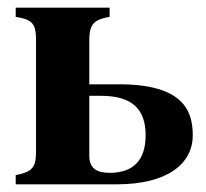

<svg xmlns="http://www.w3.org/2000/svg" viewBox="-20 -481 538 501"><path d="M213 -231H243C323 -231 360 -198 360 -128C360 -60 325 -30 266 -30C232 -30 213 -42 213 -75ZM213 -376C213 -419 226 -430 266 -437V-461H21V-437C65 -430 74 -419 74 -376V-87C74 -45 66 -33 21 -24V0H284C419 0 483 -55 483 -128C483 -191 459 -261 291 -261H213Z"/></svg>

Font: XITS Math
Style: Bold
Weight: 700
Designer: MicroPress Inc., with final additions and corrections provided by Coen Hoffman, Elsevier (retired)
Version: Version 1.302